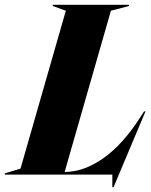

<svg xmlns="http://www.w3.org/2000/svg" viewBox="-76 -732 632 805"><path d="M-56 -5 10 -25 200 -687 145 -707V-712H465V-707L389 -687L195 -11Q275 -11 357 -68.5Q439 -126 512 -240L528 -265H534L400 53H395V0H-56Z"/></svg>

Font: Nyght Serif Dark Italic
Style: Regular
Weight: 800
Italic angle: -16°
Designer: Maksym Kobuzan
Version: Version 0.400